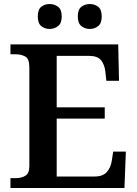

<svg xmlns="http://www.w3.org/2000/svg" viewBox="-20 -935 682 955"><path d="M32 0V-49H59Q87 -49 106.5 -61Q126 -73 126 -109V-600Q126 -643 105.5 -654Q85 -665 58 -665H32V-714H568L572 -533H509L504 -579Q500 -614 482.5 -635.5Q465 -657 424 -657H262V-401H501V-345H262V-57H450Q492 -57 511.5 -79.5Q531 -102 536 -135L543 -181H606L599 0ZM427 -791Q403 -791 385 -805Q367 -819 367 -853Q367 -888 385 -901.5Q403 -915 427 -915Q450 -915 468 -901.5Q486 -888 486 -853Q486 -819 468 -805Q450 -791 427 -791ZM227 -791Q203 -791 185.5 -805Q168 -819 168 -853Q168 -888 185.5 -901.5Q203 -915 227 -915Q250 -915 268.5 -901.5Q287 -888 287 -853Q287 -819 268.5 -805Q250 -791 227 -791Z"/></svg>

Font: Noto Serif Malayalam SemiBold
Style: Regular
Weight: 600
Designer: Indian type Foundry, Jelle Bosma, Monotype Design Team
Foundry: Monotype Imaging Inc.
Version: Version 2.104; ttfautohint (v1.8.4.7-5d5b)